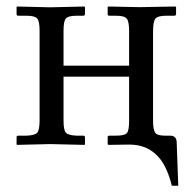

<svg xmlns="http://www.w3.org/2000/svg" viewBox="-20 -451 601 599"><path d="M457.5 -74.2Q457.5 -46.4 464.1 -37.1Q470.7 -27.8 493.7 -27.8H510.3Q530.3 -27.8 531.2 -7.8L536.1 128.4H516.1Q502.4 74.2 480 45.4Q444.3 0 383.8 0L318.4 1L315.9 -1V-22.5Q315.9 -27.8 321.3 -27.8H342.3Q369.1 -27.8 376 -35.9Q382.8 -43.9 382.8 -73.7V-211.9H178.2V-75.2Q178.2 -45.4 185.5 -37.1Q192.9 -28.8 218.8 -27.8H239.3Q245.1 -27.8 245.1 -22.5V-1L244.1 1L136.2 -1.5L32.7 1L31.7 -1V-22.9Q31.7 -27.8 37.1 -27.8H63Q89.4 -28.8 96.4 -37.4Q103.5 -45.9 103.5 -75.2V-355Q103.5 -384.3 96.2 -393.1Q88.9 -401.9 63 -401.9H37.1Q31.7 -401.9 31.7 -406.7V-428.7L32.7 -430.7L136.2 -428.2L243.7 -430.7L245.1 -428.7V-407.7Q245.1 -401.9 239.3 -401.9H218.8Q193.4 -401.9 185.8 -393.6Q178.2 -385.3 178.2 -355V-246.1H382.8V-354Q382.8 -383.8 375.5 -392.8Q368.2 -401.9 342.3 -401.9H321.3Q315.9 -401.9 315.9 -406.7V-428.7L317.4 -430.7L415 -428.7L527.8 -430.7L529.3 -428.7V-407.2Q529.3 -401.9 523.4 -401.9H498Q472.7 -401.9 465.1 -393.1Q457.5 -384.3 457.5 -354Z"/></svg>

Font: Libertinage
Style: b
Weight: 400
Designer: OSP
Foundry: OSP
Version: Version 1.0; 2008; OFL relea